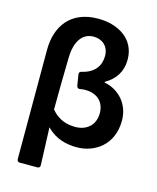

<svg xmlns="http://www.w3.org/2000/svg" viewBox="-124 -766 837 1021"><g transform="rotate(15 294.5 -256.0)"><path d="M68.4 -448.2V152.3C68.4 162.1 74.2 168 84 168H180.7C190.4 168 195.3 162.1 195.3 152.3L187.5 -54.7C237.3 -2.9 297.9 10.7 354.5 10.7C451.2 10.7 550.8 -52.7 550.8 -188.5C550.8 -278.3 491.2 -344.7 409.2 -360.4V-364.3C463.9 -395.5 496.1 -443.4 496.1 -508.8C496.1 -626 395.5 -679.7 290 -679.7C138.7 -679.7 68.4 -580.1 68.4 -448.2ZM426.8 -196.3C426.8 -127 377.9 -91.8 319.3 -91.8C277.3 -91.8 227.5 -102.5 186.5 -152.3C186.5 -248 188.5 -342.8 190.4 -439.5C192.4 -527.3 227.5 -581.1 291 -581.1C335 -581.1 375 -552.7 375 -497.1C375 -446.3 348.6 -400.4 276.4 -383.8C266.6 -381.8 261.7 -376 263.7 -365.2L273.4 -305.7C275.4 -295.9 282.2 -291 292 -293C300.8 -294.9 310.5 -295.9 319.3 -295.9C391.6 -295.9 426.8 -252 426.8 -196.3Z"/></g></svg>

Font: Ed Sans Neue SemiBold
Style: Regular
Weight: 600
Designer: Stephen Hutchings
Version: Version 1.004;PS 001.004;hotconv 1.0.88;makeotf.lib2.5.64775